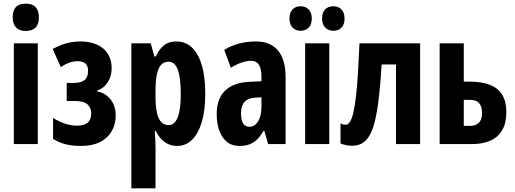

<svg xmlns="http://www.w3.org/2000/svg" viewBox="-20 -782 2794 1042"><path d="M185 -547V0H55V-547ZM120 -762Q157 -762 174 -743Q191 -724 191 -687Q191 -651 173 -632.5Q155 -614 120 -614Q86 -614 67.5 -632.5Q49 -651 49 -687Q49 -725 66 -743.5Q83 -762 120 -762Z M418 -557Q469 -557 507 -539.5Q545 -522 565.5 -489.5Q586 -457 586 -412Q586 -369 565 -336Q544 -303 508 -291V-286Q539 -280 561.5 -261.5Q584 -243 596 -216Q608 -189 608 -155Q608 -107 586 -69.5Q564 -32 522.5 -11Q481 10 421 10Q391 10 364.5 6.5Q338 3 314.5 -5.5Q291 -14 268 -28V-142Q298 -123 331.5 -111.5Q365 -100 399 -100Q436 -100 455.5 -116.5Q475 -133 475 -166Q475 -197 455 -215.5Q435 -234 386 -234H342V-332H379Q420 -332 439 -347.5Q458 -363 458 -398Q458 -424 443.5 -437Q429 -450 402 -450Q380 -450 357 -442Q334 -434 310 -418L266 -516Q308 -539 344 -548Q380 -557 418 -557Z M937 -557Q1012 -557 1053 -483Q1094 -409 1094 -272Q1094 -184 1075.5 -121Q1057 -58 1023 -24Q989 10 941 10Q917 10 895.5 1Q874 -8 856.5 -26Q839 -44 825 -72H820Q822 -41 823 -17.5Q824 6 824 21V240H693V-547H798L818 -475H825Q841 -507 858 -525Q875 -543 894.5 -550Q914 -557 937 -557ZM895 -447Q870 -447 854.5 -430.5Q839 -414 831.5 -378.5Q824 -343 824 -287V-260Q824 -206 831.5 -171Q839 -136 855 -119.5Q871 -103 895 -103Q917 -103 931.5 -121.5Q946 -140 953.5 -177.5Q961 -215 961 -271Q961 -360 945 -403.5Q929 -447 895 -447Z M1370 -557Q1447 -557 1488.5 -508Q1530 -459 1530 -362V0H1435L1414 -73H1411Q1395 -45 1376.5 -26.5Q1358 -8 1335 1Q1312 10 1280 10Q1236 10 1208.5 -14.5Q1181 -39 1168.5 -78Q1156 -117 1156 -161Q1156 -247 1202 -290.5Q1248 -334 1333 -338L1399 -341V-363Q1399 -408 1385.5 -430Q1372 -452 1342 -452Q1320 -452 1292.5 -443Q1265 -434 1233 -414L1197 -511Q1233 -534 1277 -545.5Q1321 -557 1370 -557ZM1364 -252Q1326 -250 1307 -229Q1288 -208 1288 -167Q1288 -130 1299.5 -112Q1311 -94 1334 -94Q1363 -94 1381 -124Q1399 -154 1399 -204V-254Z M1767 0H1636V-547H1767ZM1551 -681Q1551 -714 1567.5 -731Q1584 -748 1611 -748Q1639 -748 1655.5 -730.5Q1672 -713 1672 -681Q1672 -650 1655.5 -632.5Q1639 -615 1612 -615Q1584 -615 1567.5 -632.5Q1551 -650 1551 -681ZM1728 -681Q1728 -714 1744.5 -731Q1761 -748 1789 -748Q1817 -748 1833.5 -730.5Q1850 -713 1850 -681Q1850 -650 1833.5 -632.5Q1817 -615 1789 -615Q1761 -615 1744.5 -633Q1728 -651 1728 -681Z M2260 0H2129V-432H2051Q2044 -312 2033 -227.5Q2022 -143 2005 -91Q1988 -39 1960 -15Q1932 9 1890 9Q1873 9 1857.5 5.5Q1842 2 1828 -3V-113Q1833 -109 1840.5 -107Q1848 -105 1856 -105Q1869 -105 1879.5 -121.5Q1890 -138 1898 -172.5Q1906 -207 1912 -259.5Q1918 -312 1922.5 -383.5Q1927 -455 1931 -547H2260Z M2528 -339Q2595 -339 2639 -321.5Q2683 -304 2705.5 -267.5Q2728 -231 2728 -174Q2728 -115 2706 -76.5Q2684 -38 2642 -19Q2600 0 2540 0H2366V-547H2497V-339ZM2596 -168Q2596 -203 2581 -221.5Q2566 -240 2531 -240H2497V-99H2532Q2563 -99 2579.5 -116.5Q2596 -134 2596 -168Z"/></svg>

Font: Noto Sans Display ExtraCondensed
Style: Bold
Weight: 700
Width: 2
Designer: Monotype Design Team
Foundry: Monotype Imaging Inc.
Version: Version 2.003